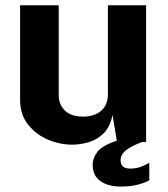

<svg xmlns="http://www.w3.org/2000/svg" viewBox="-20 -537 635 726"><path d="M253 10Q205.5 10 160.2 -9.5Q115 -29 85.5 -66.8Q56 -104.5 56 -159.5V-517H202V-178Q202 -142 225.5 -119Q249 -96 294.5 -96Q337 -96 362.5 -118.2Q388 -140.5 388 -180.5V-517H532.5V0H422.5L405.5 -102.5Q396.5 -57 371.8 -32.8Q347 -8.5 315.2 0.8Q283.5 10 253 10ZM330.5 86.5Q330.5 59.5 349.2 36Q368 12.5 426.5 -7L528.5 -4.5Q475.5 15 455.8 31.5Q436 48 436 68.5Q436 100.5 472 100.5Q494.5 100.5 512.2 93.8Q530 87 544.5 78.5V144.5Q530.5 153.5 501.8 161Q473 168.5 439 168.5Q388 168.5 359.2 147.5Q330.5 126.5 330.5 86.5Z"/></svg>

Font: Public Sans
Style: Bold
Weight: 700
Designer: The Public Sans project authors (U.S. Web Design System). Libre Franklin designed by Pablo Impallari and Rodrigo Fuenzal
Version: Version 1.008; ttfautohint (v1.8.1) -l 8 -r 50 -G 200 -x 14 